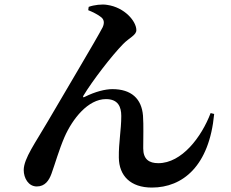

<svg xmlns="http://www.w3.org/2000/svg" viewBox="-20 -807 1040 866"><path d="M378 -761C396 -754 423 -741 438 -728C449 -718 452 -704 443 -684C413 -626 262 -374 196 -260C141 -165 87 -92 87 -40C87 -4 108 34 146 34C183 34 201 7 212 -23C229 -70 246 -131 271 -189C307 -271 377 -360 458 -360C512 -360 527 -326 527 -284C527 -220 515 -165 516 -96C517 -14 569 39 665 39C804 39 924 -58 946 -293L930 -297C889 -189 800 -71 694 -71C653 -71 626 -88 626 -138C626 -193 628 -238 625 -285C619 -362 572 -405 487 -405C455 -405 410 -394 362 -370C355 -366 353 -369 356 -375C397 -443 484 -556 535 -608C563 -637 595 -648 595 -671C595 -711 542 -774 463 -785C441 -789 404 -785 380 -776Z"/></svg>

Font: Noto Serif CJK TC
Style: Bold
Weight: 700
Designer: Ryoko NISHIZUKA 西塚涼子 (kana & ideographs); Frank Grießhammer (Latin, Greek & Cyrillic); Wenlong ZHANG 张文龙 (bopomofo); San
Foundry: Adobe
Version: Version 2.001;hotconv 1.1.0;makeotfexe 2.6.0